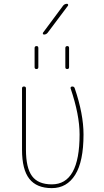

<svg xmlns="http://www.w3.org/2000/svg" viewBox="-20 -970 540 1000"><path d="M250 9.8Q170.9 9.8 132.8 -38.6Q94.7 -86.9 94.7 -190.4V-509.8Q94.7 -519.5 105 -519.5Q115.2 -519.5 115.2 -509.8V-190.4Q115.2 -95.7 147 -52.7Q178.7 -9.8 250 -9.8Q394.5 -9.8 394.5 -269.5Q394.5 -372.1 347.7 -509.8Q346.7 -513.7 349.1 -516.6Q351.6 -519.5 356.4 -519.5Q366.2 -519.5 369.1 -510.7Q415 -376 415 -269.5Q415 -128.9 371.6 -59.6Q328.1 9.8 250 9.8ZM320.3 -719.7Q320.3 -729.5 330.1 -730Q339.8 -730.5 339.8 -719.7V-620.1Q339.8 -610.4 330.1 -610.4Q320.3 -610.4 320.3 -620.1ZM160.2 -620.1V-719.7Q160.2 -729.5 169.9 -730Q179.7 -730.5 179.7 -719.7V-620.1Q179.7 -610.4 169.9 -610.4Q160.2 -610.4 160.2 -620.1ZM209 -790Q205.1 -790 203.6 -793.5Q202.1 -796.9 204.1 -799.8L308.6 -940.4Q316.4 -950.2 329.1 -950.2Q333 -950.2 334.5 -946.8Q335.9 -943.4 334 -940.4L228.5 -799.8Q220.7 -790 209 -790Z"/></svg>

Font: Rounded Mgen+ 1m thin
Style: Regular
Weight: 100
Designer: [Source Han Sans]
Ryoko NISHIZUKA  (kana & ideographs); Paul D. Hunt (Latin, Greek & Cyrillic); Wenlong ZHANG  (bopomofo
Version: Version 1.059.20150602